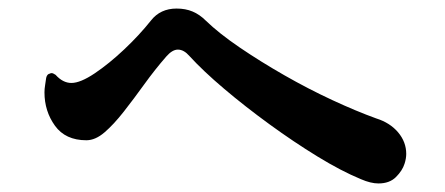

<svg xmlns="http://www.w3.org/2000/svg" viewBox="-20 -591 1040 449"><path d="M824 -172Q778 -191 722.5 -225Q667 -259 610 -300.5Q553 -342 504 -383.5Q455 -425 423 -460Q410 -475 396 -475Q383 -475 369 -459Q342 -428 317.5 -394Q293 -360 269.5 -330Q246 -300 224.5 -281.5Q203 -263 182 -263Q133 -263 108.5 -297Q84 -331 84 -375Q84 -383 85.5 -392Q87 -401 88 -409Q90 -418 97 -419Q98 -420 101 -420Q104 -420 110 -416Q127 -397 147 -397Q168 -397 201.5 -419.5Q235 -442 270.5 -475.5Q306 -509 333 -543Q355 -571 393 -571Q414 -571 430.5 -564Q447 -557 461 -543Q492 -513 540.5 -480Q589 -447 645 -415Q701 -383 757 -357Q813 -331 860 -314Q892 -304 911 -281.5Q930 -259 930 -231Q930 -226 929 -220Q928 -214 926 -208Q921 -192 906 -177Q891 -162 865 -162Q847 -162 824 -172Z"/></svg>

Font: Zen Antique Soft
Style: Regular
Weight: 400
Designer: Yoshimichi Ohira
Foundry: Positype
Version: Version 1.001